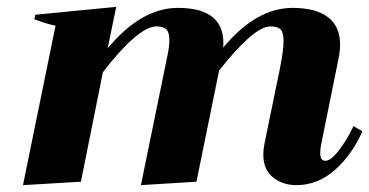

<svg xmlns="http://www.w3.org/2000/svg" viewBox="-20 -530 1077 560"><path d="M1037 -147Q1007 -79 957 -34.5Q907 10 844 10Q805 10 776.5 -12.5Q748 -35 748 -79Q748 -93 751 -109L783 -265Q796 -325 801.5 -358Q807 -391 807 -411Q807 -435 798.5 -444Q790 -453 769 -453Q743 -453 703.5 -417.5Q664 -382 619 -324L553 0L391 10L467 -361Q474 -392 474 -413Q474 -436 465 -444.5Q456 -453 436 -453Q409 -453 367.5 -416.5Q326 -380 280 -319L216 0L47 10L142 -455Q113 -461 80 -474L83 -487L319 -510L294 -389Q392 -507 499 -507Q640 -507 631 -391Q727 -507 833 -507Q901 -507 936.5 -480Q972 -453 972 -400Q972 -382 967 -357L917 -110Q914 -97 914 -84Q914 -61 929 -61Q945 -61 968.5 -91.5Q992 -122 1011 -162Z"/></svg>

Font: Trirong ExtraBold
Style: Italic
Weight: 800
Italic angle: -12°
Designer: Katatrad Team
Foundry: CadsonDemak
Version: Version 1.001